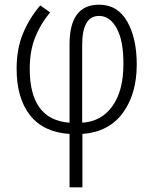

<svg xmlns="http://www.w3.org/2000/svg" viewBox="-20 -562 654 820"><path d="M152 -539Q105 -484 78 -418.5Q51 -353 51 -269Q51 -142 108.5 -69.5Q166 3 277 10V238H332V10Q444 2 504 -79Q564 -160 564 -287Q564 -399 523 -470.5Q482 -542 403 -542Q277 -542 277 -373V-38Q107 -50 107 -268Q107 -344 130 -402Q153 -460 194 -509ZM403 -494Q450 -494 479 -440Q508 -386 507 -287Q507 -174 460 -108.5Q413 -43 331 -38V-370Q331 -494 403 -494Z"/></svg>

Font: Noto Sans UI SemiCondensed Light
Style: Regular
Weight: 300
Width: 4
Designer: Monotype Design Team
Foundry: Monotype Imaging Inc.
Version: Version 1.901